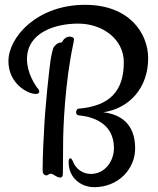

<svg xmlns="http://www.w3.org/2000/svg" viewBox="-20 -716 657 797"><path d="M595 -474C595 -578 517 -696 333 -696C134 -696 15 -562 15 -462C15 -368 96 -326 128 -326C139 -326 143 -331 143 -336C143 -340 140 -346 136 -350C125 -364 92 -413 92 -471C92 -580 208 -618 304 -618C410 -618 494 -550 494 -458C494 -335 433 -276 307 -265C300 -265 296 -257 296 -250C296 -243 300 -237 309 -237C360 -232 453 -208 453 -101C453 -50 418 6 357 6C324 6 293 -15 282 -48C279 -53 276 -59 272 -59C267 -59 265 -54 265 -42C265 23 317 61 371 61C471 61 541 -14 541 -100C541 -207 475 -242 409 -250C517 -266 595 -351 595 -474ZM237 -540C226 -540 219 -536 214 -532C211 -529 208 -527 206 -524C199 -517 195 -495 190 -467C186 -441 166 -269 162 -156C158 -91 157 -41 157 -17C157 -6 156 12 173 12C180 12 183 5 190 5C202 5 214 21 230 21C242 21 241 6 241 1C241 -19 242 -55 242 -120C242 -180 249 -373 285 -538C286 -545 287 -549 287 -554C287 -561 275 -564 271 -564C255 -564 244 -555 237 -540Z"/></svg>

Font: Engagement
Style: Regular
Weight: 400
Designer: Astigmatic (AOETI)
Foundry: Astigmatic (AOETI)
Version: Version 1.000